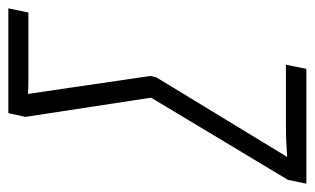

<svg xmlns="http://www.w3.org/2000/svg" viewBox="-208 -587 754 460"><g transform="rotate(-90 169.0 -357.0)"><path d="M-41 0 -32 -44 165 -372 119 -673 128 -714H379L369 -666H233Q216 -666 202.5 -666Q189 -666 174 -667L217 -374L214 -360L23 -46Q38 -47 56.5 -48Q75 -49 100 -49H244L234 0Z"/></g></svg>

Font: Noto Sans ExtraCondensed Light
Style: Italic
Weight: 300
Width: 2
Italic angle: -12°
Designer: Monotype Design Team
Foundry: Monotype Imaging Inc.
Version: Version 2.013; ttfautohint (v1.8.4.7-5d5b)